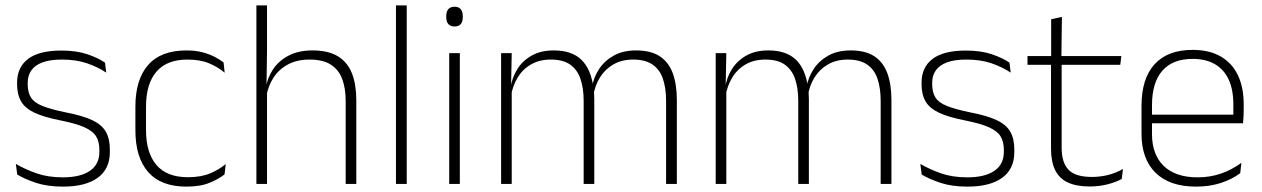

<svg xmlns="http://www.w3.org/2000/svg" viewBox="-20 -684 4693 714"><path d="M214.5 10Q156 10 113.5 -4.2Q71 -18.5 44 -35L39 -74.5Q75 -53.5 117 -39Q159 -24.5 214 -24.5Q278.5 -24.5 314 -48.5Q349.5 -72.5 349.5 -119V-127Q349.5 -157 337.5 -176.8Q325.5 -196.5 294.5 -210.5Q263.5 -224.5 206 -236Q144.5 -248 109 -264.5Q73.5 -281 58.5 -306.8Q43.5 -332.5 43.5 -371.5V-376Q43.5 -434 84.5 -465Q125.5 -496 208 -496Q264.5 -496 305 -482.2Q345.5 -468.5 370.5 -451L375 -414Q343.5 -435 303.2 -448.8Q263 -462.5 210 -462.5Q166 -462.5 138 -452Q110 -441.5 96.5 -422.2Q83 -403 83 -376V-371.5Q83 -340.5 95.2 -321.2Q107.5 -302 138.2 -289.8Q169 -277.5 222.5 -266.5Q286 -254.5 322.2 -237.5Q358.5 -220.5 373.5 -194.2Q388.5 -168 388.5 -128.5V-118.5Q388.5 -55.5 343.2 -22.8Q298 10 214.5 10Z M673.5 10Q578.5 10 531 -44.2Q483.5 -98.5 483.5 -199.5V-287.5Q483.5 -388.5 531 -442.5Q578.5 -496.5 673.5 -496.5Q707 -496.5 733.2 -489.5Q759.5 -482.5 779 -472.2Q798.5 -462 811.5 -451.5L815.5 -413.5Q792 -434 758.5 -448.2Q725 -462.5 677 -462.5Q600.5 -462.5 561.8 -417.5Q523 -372.5 523 -287V-200.5Q523 -116 561.8 -70.5Q600.5 -25 678.5 -25Q728 -25 762 -39.5Q796 -54 819.5 -74L815 -35.5Q794.5 -19 760 -4.5Q725.5 10 673.5 10Z M1265.5 0V-308Q1265.5 -356 1252.5 -390.5Q1239.5 -425 1210 -443.8Q1180.5 -462.5 1131 -462.5Q1085 -462.5 1051.2 -444.5Q1017.5 -426.5 997.2 -395.5Q977 -364.5 970 -324L956.5 -356H968.5Q974 -394 995.2 -426Q1016.5 -458 1053.2 -477.2Q1090 -496.5 1142 -496.5Q1201.5 -496.5 1237.2 -474.2Q1273 -452 1289 -410.8Q1305 -369.5 1305 -311.5V0ZM933.5 0V-664H973V-498.5L971 -359L973 -355V0Z M1452.5 0V-664H1492.5V0Z M1650.5 0V-486.5H1690V0ZM1670.5 -585.5Q1655 -585.5 1647.2 -594.5Q1639.5 -603.5 1639.5 -620.5V-624.5Q1639.5 -641 1647.2 -650Q1655 -659 1670.5 -659Q1685.5 -659 1693.2 -650Q1701 -641 1701 -624.5V-620.5Q1701 -603 1693.2 -594.2Q1685.5 -585.5 1670.5 -585.5Z M2457 0V-308.5Q2457 -356.5 2445.2 -391Q2433.5 -425.5 2406.5 -444Q2379.5 -462.5 2334.5 -462.5Q2293 -462.5 2262 -445Q2231 -427.5 2211.8 -397.2Q2192.5 -367 2186.5 -328.5L2175 -361.5H2182Q2187.5 -396.5 2208 -427.5Q2228.5 -458.5 2262.8 -477.5Q2297 -496.5 2345.5 -496.5Q2400.5 -496.5 2433.8 -474.5Q2467 -452.5 2482 -411.2Q2497 -370 2497 -312V0ZM1843.5 0V-486.5H1883L1880.5 -362L1883 -360.5V0ZM2150.5 0V-308Q2150.5 -356.5 2138.5 -391Q2126.5 -425.5 2100 -444Q2073.5 -462.5 2028.5 -462.5Q1986 -462.5 1954.8 -444.5Q1923.5 -426.5 1904.8 -395.2Q1886 -364 1879.5 -324L1867.5 -356H1878.5Q1883.5 -394 1903.2 -426Q1923 -458 1957 -477.2Q1991 -496.5 2039.5 -496.5Q2106 -496.5 2141.8 -462Q2177.5 -427.5 2186.5 -359.5Q2188.5 -348.5 2189.2 -337.5Q2190 -326.5 2190 -315V0Z M3255 0V-308.5Q3255 -356.5 3243.2 -391Q3231.5 -425.5 3204.5 -444Q3177.5 -462.5 3132.5 -462.5Q3091 -462.5 3060 -445Q3029 -427.5 3009.8 -397.2Q2990.5 -367 2984.5 -328.5L2973 -361.5H2980Q2985.5 -396.5 3006 -427.5Q3026.5 -458.5 3060.8 -477.5Q3095 -496.5 3143.5 -496.5Q3198.5 -496.5 3231.8 -474.5Q3265 -452.5 3280 -411.2Q3295 -370 3295 -312V0ZM2641.5 0V-486.5H2681L2678.5 -362L2681 -360.5V0ZM2948.5 0V-308Q2948.5 -356.5 2936.5 -391Q2924.5 -425.5 2898 -444Q2871.5 -462.5 2826.5 -462.5Q2784 -462.5 2752.8 -444.5Q2721.5 -426.5 2702.8 -395.2Q2684 -364 2677.5 -324L2665.5 -356H2676.5Q2681.5 -394 2701.2 -426Q2721 -458 2755 -477.2Q2789 -496.5 2837.5 -496.5Q2904 -496.5 2939.8 -462Q2975.5 -427.5 2984.5 -359.5Q2986.5 -348.5 2987.2 -337.5Q2988 -326.5 2988 -315V0Z M3578 10Q3519.5 10 3477 -4.2Q3434.5 -18.5 3407.5 -35L3402.5 -74.5Q3438.5 -53.5 3480.5 -39Q3522.5 -24.5 3577.5 -24.5Q3642 -24.5 3677.5 -48.5Q3713 -72.5 3713 -119V-127Q3713 -157 3701 -176.8Q3689 -196.5 3658 -210.5Q3627 -224.5 3569.5 -236Q3508 -248 3472.5 -264.5Q3437 -281 3422 -306.8Q3407 -332.5 3407 -371.5V-376Q3407 -434 3448 -465Q3489 -496 3571.5 -496Q3628 -496 3668.5 -482.2Q3709 -468.5 3734 -451L3738.5 -414Q3707 -435 3666.8 -448.8Q3626.5 -462.5 3573.5 -462.5Q3529.5 -462.5 3501.5 -452Q3473.5 -441.5 3460 -422.2Q3446.5 -403 3446.5 -376V-371.5Q3446.5 -340.5 3458.8 -321.2Q3471 -302 3501.8 -289.8Q3532.5 -277.5 3586 -266.5Q3649.5 -254.5 3685.8 -237.5Q3722 -220.5 3737 -194.2Q3752 -168 3752 -128.5V-118.5Q3752 -55.5 3706.8 -22.8Q3661.5 10 3578 10Z M4033.5 9.5Q3982 9.5 3950.2 -5.8Q3918.5 -21 3903.5 -52.2Q3888.5 -83.5 3888.5 -130.5V-459H3928V-134.5Q3928 -79 3953.8 -52.5Q3979.5 -26 4040.5 -26Q4071 -26 4100.2 -33.2Q4129.5 -40.5 4156 -55.5L4151.5 -18.5Q4128.5 -6 4097.2 1.8Q4066 9.5 4033.5 9.5ZM3801 -443V-475.5H4150L4146 -443ZM3889 -469.5V-612.5L3929 -621L3927 -469.5Z M4428 10Q4330 10 4277.5 -41.2Q4225 -92.5 4225 -187V-290.5Q4225 -391.5 4273.5 -445Q4322 -498.5 4415 -498.5Q4477 -498.5 4519.2 -474.2Q4561.5 -450 4583.2 -404.8Q4605 -359.5 4605 -295.5V-278Q4605 -265.5 4604.5 -252.8Q4604 -240 4602.5 -225.5H4566Q4566.5 -245.5 4566.5 -263.2Q4566.5 -281 4566.5 -296Q4566.5 -350.5 4549.2 -388Q4532 -425.5 4498.2 -445.2Q4464.5 -465 4415 -465Q4341 -465 4302.5 -421Q4264 -377 4264 -293V-245V-239V-184.5Q4264 -147 4275 -117.5Q4286 -88 4307.2 -67.2Q4328.5 -46.5 4360 -35.5Q4391.5 -24.5 4433 -24.5Q4480 -24.5 4520.5 -38.5Q4561 -52.5 4596.5 -78.5L4592 -40Q4561.5 -17 4519.8 -3.5Q4478 10 4428 10ZM4245 -225.5V-257.5H4592.5V-225.5Z"/></svg>

Font: Anek Gurmukhi ExtraLight
Style: Regular
Weight: 250
Designer: Sarang Kulkarni (Gurmukhi), Yesha Goshar (Latin)
Foundry: Ek Type
Version: Version 1.003